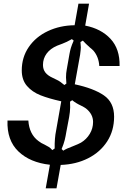

<svg xmlns="http://www.w3.org/2000/svg" viewBox="-20 -902 680 1050"><path d="M253 -1Q144 -13 80.5 -74Q17 -135 21 -243H135Q140 -168 190 -131Q205 -119 224 -111Q238 -104 247.5 -98Q257 -92 266 -81L279 -90Q278 -146 287 -189L315 -348Q247 -363 201.5 -381Q156 -399 127.5 -432Q99 -465 99 -517Q99 -589 137.5 -645Q176 -701 242 -732Q308 -763 388 -764L409 -882H467L446 -762Q533 -745 584.5 -689.5Q636 -634 634 -541H523Q520 -591 491 -625Q480 -636 473 -641Q445 -666 433 -680L420 -672Q422 -650 422 -643Q422 -632 418 -602L389 -441Q492 -419 548 -380.5Q604 -342 604 -264Q604 -187 566 -128.5Q528 -70 462 -36.5Q396 -3 312 0L289 128H230ZM343 -445Q341 -469 341 -479Q341 -502 345 -522L360 -607Q363 -624 367.5 -639.5Q372 -655 383 -680L373 -688Q343 -671 321 -663Q299 -655 292 -652Q255 -636 235 -609Q215 -582 215 -547Q215 -522 228.5 -505Q242 -488 269 -476Q274 -473 291.5 -465Q309 -457 332 -437ZM326 -78Q342 -89 378 -102Q411 -115 423 -122Q453 -140 471 -170Q489 -200 489 -235Q489 -278 450 -309Q442 -315 424 -324Q394 -338 375 -354L363 -346Q365 -312 362 -289Q359 -266 358 -261L343 -182Q339 -157 334 -136.5Q329 -116 317 -87Z"/></svg>

Font: Open Sauce Sans Medium Italic
Style: Regular
Weight: 500
Italic angle: -10°
Designer: Alfredo Marco Pradil
Foundry: Creative Sauce Fz LLC
Version: Version 1.477